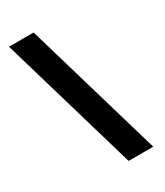

<svg xmlns="http://www.w3.org/2000/svg" viewBox="-182 -795 748 871"><g transform="rotate(-30 192.5 -360.0)"><path d="M144 -720 355 0H226L15 -720Z"/></g></svg>

Font: Akshar
Style: Bold
Weight: 700
Designer: Tall Chai
Foundry: Tall Chai
Version: Version 1.000